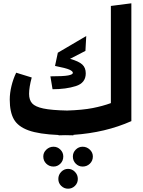

<svg xmlns="http://www.w3.org/2000/svg" viewBox="-20 -801 864 1162"><path d="M775 -68Q618 2 425 15L424 18Q390 18 374 17Q361 18 335 18L334 16Q216 11 152.5 -12Q89 -35 64 -79Q39 -123 39 -198Q39 -238 49.5 -281Q60 -324 78 -361L172 -332Q156 -273 156 -233Q156 -196 174.5 -175.5Q193 -155 242 -144.5Q291 -134 386 -132Q480 -135 541 -147Q602 -159 651 -177V-765L775 -781ZM421 -360Q421 -370 400 -379.5Q379 -389 313 -402L330 -482L502 -583L497 -493L404 -445Q457 -430 478 -410.5Q499 -391 499 -357Q499 -299 439 -280Q379 -261 298 -261L285 -339Q364 -339 392.5 -344.5Q421 -350 421 -360ZM363 146Q363 172 345.5 189.5Q328 207 304 207Q278 207 260 189.5Q242 172 242 146Q242 122 260.5 104.5Q279 87 304 87Q328 87 345.5 104.5Q363 122 363 146ZM542 146Q542 172 524 189.5Q506 207 480 207Q456 207 438.5 189.5Q421 172 421 146Q421 122 438.5 104.5Q456 87 480 87Q505 87 523.5 104.5Q542 122 542 146ZM451 282Q451 307 433.5 324Q416 341 392 341Q368 341 350.5 324Q333 307 333 282Q333 257 350.5 239Q368 221 392 221Q416 221 433.5 239Q451 257 451 282Z"/></svg>

Font: FiraGOUPP
Style: Bold
Weight: 700
Designer: bBox Type
Foundry: bBox Type GmbH
Version: Version 1.001